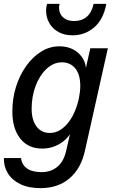

<svg xmlns="http://www.w3.org/2000/svg" viewBox="-34 -760 587 995"><path d="M176 215Q114 215 71 194Q28 173 6.5 137.5Q-15 102 -14 59H75Q79 94 106 113Q133 132 182 132Q230 132 263.5 104Q297 76 309 21L336 -97L342 -87Q318 -40 276 -15Q234 10 184 10Q112 10 71 -42Q30 -94 30 -182Q30 -250 49 -310.5Q68 -371 102 -418.5Q136 -466 180 -493Q224 -520 274 -520Q316 -520 347 -503Q378 -486 396 -456Q414 -426 412 -385L405 -380L434 -510H525L406 22Q385 115 325.5 165Q266 215 176 215ZM224 -71Q254 -71 279 -87Q304 -103 323.5 -129.5Q343 -156 356 -188.5Q369 -221 375.5 -254Q382 -287 382 -315Q382 -374 356 -405.5Q330 -437 287 -437Q243 -437 207 -403Q171 -369 150.5 -314.5Q130 -260 130 -196Q130 -139 155 -105Q180 -71 224 -71ZM342 -577Q302 -577 273 -592Q244 -607 227.5 -631Q211 -655 206.5 -684Q202 -713 210 -740H275Q269 -720 275 -699Q281 -678 300 -664.5Q319 -651 351 -651Q390 -651 416 -673.5Q442 -696 451 -740H517Q502 -659 454 -618Q406 -577 342 -577Z"/></svg>

Font: Instrument Sans SemiCondensed Medium
Style: Italic
Weight: 500
Width: 4
Italic angle: -13°
Designer: Rodrigo Fuenzalida
Foundry: fragTYPE
Version: Version 1.000;gftools[0.9.28]